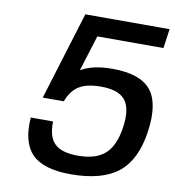

<svg xmlns="http://www.w3.org/2000/svg" viewBox="-81 -772 788 864"><g transform="rotate(10 313.0 -340.0)"><path d="M310.1 -611.8V-612.8L258.8 -448.2Q312.5 -480 402.3 -480Q528.8 -480 577.9 -420.7Q627 -361.3 608.4 -230Q589.8 -98.6 516.4 -39.3Q442.9 20 298.3 20Q174.8 20 122.3 -32.5Q69.8 -85 78.1 -200.2H180.2Q177.7 -130.4 210 -99.1Q242.2 -67.9 316.4 -67.9Q398.9 -67.9 440.9 -106.2Q482.9 -144.5 495.1 -230Q507.3 -315.4 476.8 -353.8Q446.3 -392.1 366.2 -392.1Q301.8 -392.1 266.1 -370.1Q230.5 -348.1 211.9 -297.9H115.7L239.3 -700.2H624.5L611.8 -611.8Z"/></g></svg>

Font: Fivo Sans Med
Style: Regular
Weight: 450
Designer: Alexander Slobzheninov
Foundry: Alexander Slobzheninov
Version: 1.0